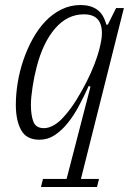

<svg xmlns="http://www.w3.org/2000/svg" viewBox="-20 -544 545 764"><path d="M151 168H245L340 -199L333 -202Q315 -162 294.5 -123.5Q274 -85 250 -55Q226 -25 198 -6.5Q170 12 137 12Q85 12 64 -26.5Q43 -65 43 -127Q43 -169 50.5 -215Q58 -261 73 -305Q88 -349 110 -389Q132 -429 160.5 -459Q189 -489 224.5 -506.5Q260 -524 301 -524Q340 -524 366 -506Q392 -488 403 -446H409L442 -512H473L302 168H374L366 200H143ZM155 -34Q174 -34 195.5 -46.5Q217 -59 238 -84Q262 -111 284 -146.5Q306 -182 324.5 -218.5Q343 -255 356 -289Q369 -323 375 -347L379 -364Q393 -423 377 -455Q361 -487 314 -487Q248 -487 199.5 -431Q151 -375 126 -278Q116 -240 109.5 -197.5Q103 -155 103 -127Q103 -85 113 -59.5Q123 -34 155 -34Z"/></svg>

Font: IBM Plex Serif Light
Style: Italic
Weight: 300
Italic angle: -14°
Designer: Mike Abbink, Paul van der Laan, Pieter van Rosmalen
Foundry: Bold Monday
Version: Version 3.001